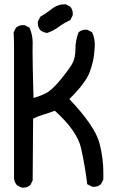

<svg xmlns="http://www.w3.org/2000/svg" viewBox="-20 -865 540 895"><path d="M45.4 -645Q45.4 -679.7 43.5 -713.9L54.2 -735.8L55.2 -736.3Q68.4 -748 87.9 -748Q90.8 -748 95.2 -747.6L117.2 -736.3L118.2 -734.4Q132.3 -702.1 132.3 -665.5Q132.3 -661.1 132.1 -653.8Q131.8 -646.5 131.8 -625.5Q131.8 -564 136.2 -408.2Q168.5 -417.5 194.3 -430.7Q222.2 -444.8 261.7 -492.9Q301.3 -541 316.4 -567.6Q331.5 -594.2 331.5 -634.3Q331.5 -676.8 346.2 -714.4Q360.4 -726.6 379.9 -726.6Q382.8 -726.6 387.2 -726.1L409.2 -714.8L410.2 -712.9Q421.9 -686.5 421.9 -655.8Q421.9 -644.5 420.4 -632.3Q418.5 -584 398.4 -529.8Q378.9 -477.1 303.2 -403.3Q422.4 -277.8 443.8 -197.3Q461.9 -128.4 461.9 -55.7Q461.9 -42.5 461.4 -27.8L450.7 -6.3L449.7 -5.9Q436.5 5.9 417 5.9Q414.1 5.9 409.7 5.4L386.7 -6.3Q376.5 -90.8 357.9 -174.3Q339.8 -254.9 235.8 -348.6Q203.6 -337.4 185.5 -331.8Q167.5 -326.2 156.2 -321.8Q145 -317.4 134.3 -312L132.3 -23.9L121.6 -2.4L120.6 -2Q107.4 9.8 87.9 9.8Q85 9.8 80.6 9.3L59.1 -1.5Q47.4 -15.1 45.4 -32.7V-33.2ZM156.2 -757.8Q156.2 -760.7 156.7 -765.1L168 -787.1Q196.3 -803.2 221.7 -823.7Q249 -845.2 284.2 -845.2H285.6L307.1 -834.5L307.6 -833.5Q319.3 -820.3 319.3 -800.8Q319.3 -797.9 318.8 -793.5L307.6 -771Q279.3 -758.8 254.6 -740.2Q230 -721.7 199.7 -711.4Q181.2 -713.4 168 -724.6Q156.2 -738.3 156.2 -757.8Z"/></svg>

Font: Bakudai
Style: Medium
Weight: 500
Version: Version 1.48